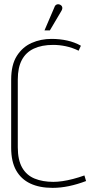

<svg xmlns="http://www.w3.org/2000/svg" viewBox="-20 -898 462 928"><path d="M276 -844Q280 -850 281 -856Q282 -862 279.5 -867Q277 -872 271 -875Q265 -878 259.5 -877.5Q254 -877 249.5 -873.5Q245 -870 243 -863L195 -751H221ZM360 -653 371 -677Q341 -694 305 -702Q269 -710 229 -710Q177 -710 133 -690.5Q89 -671 61.5 -628Q34 -585 34 -513V-184Q34 -117 58 -74.5Q82 -32 126.5 -11Q171 10 234 10Q273 10 313.5 1.5Q354 -7 396 -23L388 -50Q360 -40 333 -33Q306 -26 282 -22.5Q258 -19 238 -19Q186 -19 147 -35Q108 -51 87 -88Q66 -125 66 -186V-514Q66 -571 85.5 -608Q105 -645 143.5 -663Q182 -681 237 -681Q267 -681 298 -674.5Q329 -668 360 -653Z"/></svg>

Font: Advent Pro ExtraLight
Style: Regular
Weight: 250
Version: Version 3.000